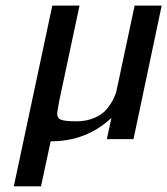

<svg xmlns="http://www.w3.org/2000/svg" viewBox="-20 -492 592 679"><path d="M28.8 167 165 -472.2H261.2L189.9 -137.2Q182.1 -94.2 182.1 -90.8Q182.1 -73.7 196.5 -68.4Q210.9 -63 250 -63Q286.1 -63 314.5 -75.4Q342.8 -87.9 357.4 -106Q372.1 -124 381.1 -142.1Q390.1 -160.2 392.1 -171.9L395 -185.1L456.1 -472.2H551.8L452.1 0H357.9L374 -75.2Q286.1 7.8 159.2 7.8L125 167Z"/></svg>

Font: CMU Bright
Style: SemiBoldOblique
Weight: 600
Italic angle: -12°
Version: Version 0.7.0